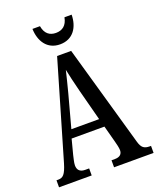

<svg xmlns="http://www.w3.org/2000/svg" viewBox="-164 -1007 909 1105"><g transform="rotate(-20 291.0 -454.5)"><path d="M291 -771C372 -771 410 -834 411 -909H367C358 -861 330 -841 291 -841C253 -841 225 -861 217 -909H171C173 -834 212 -771 291 -771ZM3 0H203V-43H179C145 -43 132 -61 132 -87C132 -105 140 -131 143 -147L167 -239H368L395 -138C400 -120 406 -95 406 -81C406 -57 391 -43 361 -43H340V0H582V-43H574C541 -43 525 -54 514 -92L337 -714H251L77 -120C58 -57 43 -43 14 -43H3ZM184 -290 238 -490C251 -538 262 -585 271 -622C278 -585 290 -538 304 -481L354 -290Z"/></g></svg>

Font: Noto Serif Tamil ExtraCondensed Medium
Style: Italic
Weight: 500
Width: 2
Italic angle: -12°
Designer: Indian Type Foundry, Tom Grace, and the Monotype Design Team
Foundry: Monotype Imaging Inc.
Version: Version 2.003